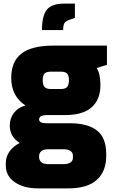

<svg xmlns="http://www.w3.org/2000/svg" viewBox="-20 -791 626 1061"><path d="M571 -433 514 -415Q535 -384 535 -320Q535 -242 487 -198.5Q439 -155 338 -155H236Q218 -155 207 -149Q196 -143 196 -131Q196 -110 236 -110H366Q463 -110 515 -70.5Q567 -31 567 61V70Q567 156 515 203Q463 250 357 250H188Q112 250 62 216Q12 182 12 123V112Q12 75 32.5 46Q53 17 89 -1Q34 -36 34 -97Q34 -138 57.5 -168Q81 -198 121 -208Q42 -259 42 -361Q42 -450 98 -494.5Q154 -539 277 -539H571ZM361 -348Q361 -374 351 -384.5Q341 -395 316 -395H261Q236 -395 226 -384.5Q216 -374 216 -348Q216 -322 226 -310.5Q236 -299 261 -299H316Q341 -299 351 -310.5Q361 -322 361 -348ZM245 34Q220 34 208 44.5Q196 55 196 72V77Q196 94 208 105Q220 116 245 116H333Q355 116 369 107Q383 98 383 81V69Q383 52 369 43Q355 34 333 34ZM333 -771H394V-692L368 -683Q344 -675 336.5 -664Q329 -653 329 -625H212Q212 -703 238.5 -737Q265 -771 333 -771Z"/></svg>

Font: Exo Black
Style: Regular
Weight: 900
Designer: Natanael Gama
Foundry: Natanael Gama
Version: Version 1.500; ttfautohint (v1.6)